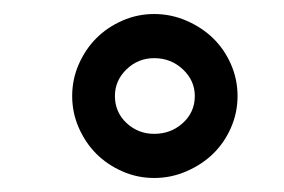

<svg xmlns="http://www.w3.org/2000/svg" viewBox="-20 -835 405 274"><path d="M200 -815Q224 -815 246 -805.5Q268 -796 284 -780.5Q300 -765 309.5 -743.5Q319 -722 319 -698Q319 -674 309.5 -652.5Q300 -631 284 -615.5Q268 -600 246 -590.5Q224 -581 200 -581Q176 -581 154.5 -590.5Q133 -600 117.5 -615.5Q102 -631 92.5 -652.5Q83 -674 83 -698Q83 -722 92.5 -743.5Q102 -765 117.5 -780.5Q133 -796 154.5 -805.5Q176 -815 200 -815ZM200 -752Q177 -752 160.5 -736Q144 -720 144 -698Q144 -675 160.5 -659.5Q177 -644 200 -644Q224 -644 241 -659.5Q258 -675 258 -698Q258 -720 241 -736Q224 -752 200 -752Z"/></svg>

Font: Montserrat Semi Bold
Style: Regular
Weight: 600
Designer: Julieta Ulanovsky
Foundry: Julieta Ulanovsky
Version: Version 3.001 September 28, 2015